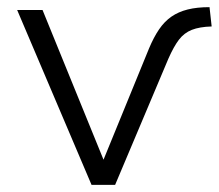

<svg xmlns="http://www.w3.org/2000/svg" viewBox="-20 -517 612 537"><path d="M236 0 28 -489H99L277 -52H262L397 -382Q410 -413 425 -435Q440 -457 459.5 -470.5Q479 -484 505 -490.5Q531 -497 566 -497L572 -443Q538 -442 516.5 -433.5Q495 -425 480.5 -406Q466 -387 451 -353L302 0Z"/></svg>

Font: Nunito Sans 10pt Light
Style: Regular
Weight: 300
Designer: Vernon Adams
Foundry: Vernon Adams
Version: Version 3.101;gftools[0.9.27]